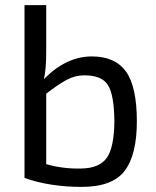

<svg xmlns="http://www.w3.org/2000/svg" viewBox="-20 -720 610 752"><path d="M161 -700V-518Q161 -448 152 -410Q239 -499 340 -499Q431 -499 473.5 -439.5Q516 -380 516 -245Q516 -113 468 -50.5Q420 12 300 12Q175 12 76 -23V-700ZM161 -353V-77Q228 -58 298 -60Q369 -61 398 -101.5Q427 -142 428 -245Q427 -348 403 -386.5Q379 -425 310 -425Q275 -425 242.5 -408Q210 -391 161 -353Z"/></svg>

Font: Exo 2.0
Style: Regular
Weight: 400
Designer: Natanael Gama
Version: Version 1.001;PS 001.001;hotconv 1.0.70;makeotf.lib2.5.58329